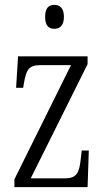

<svg xmlns="http://www.w3.org/2000/svg" viewBox="-20 -767 433 787"><path d="M203 -649C224 -649 242 -661 242 -698C242 -735 224 -747 203 -747C180 -747 165 -735 165 -698C165 -661 180 -649 203 -649ZM39 0H339L344 -150H315L311 -115C305 -59 294 -36 247 -36H106L339 -504V-536H54L46 -407H75L78 -425C87 -478 96 -500 145 -500H271L39 -32Z"/></svg>

Font: Noto Serif Bengali ExtraCondensed Light
Style: Regular
Weight: 300
Width: 2
Designer: Juan Bruce, Universal Thirst, Indian Type Foundry and the Monotype Design Team.
Foundry: Monotype Imaging Inc.
Version: Version 2.003